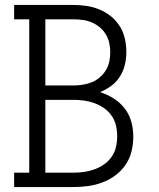

<svg xmlns="http://www.w3.org/2000/svg" viewBox="-20 -755 640 775"><path d="M37 0V-58H98V-677H37V-735H276Q303 -735 330 -731Q357 -727 382 -716.5Q407 -706 428 -689Q449 -672 463.5 -649Q478 -626 484 -599Q490 -572 490 -545Q490 -519 484 -493.5Q478 -468 464 -446Q450 -424 429 -408.5Q408 -393 384 -383Q413 -374 439 -357.5Q465 -341 483.5 -317Q502 -293 510 -263.5Q518 -234 518 -204Q518 -174 511 -144.5Q504 -115 487 -90Q470 -65 445.5 -47Q421 -29 393 -18.5Q365 -8 335.5 -4Q306 0 276 0ZM276 -410Q295 -410 314 -413Q333 -416 350.5 -423Q368 -430 382.5 -442.5Q397 -455 407 -471Q417 -487 421 -506Q425 -525 425 -544Q425 -563 421 -581.5Q417 -600 407 -616.5Q397 -633 382.5 -645Q368 -657 350.5 -664.5Q333 -672 314 -674.5Q295 -677 276 -677H163V-410ZM276 -58Q298 -58 319.5 -61Q341 -64 361.5 -71.5Q382 -79 400 -91.5Q418 -104 430.5 -122Q443 -140 448 -161.5Q453 -183 453 -205Q453 -227 448 -248.5Q443 -270 430.5 -288Q418 -306 400 -318.5Q382 -331 361.5 -338.5Q341 -346 319.5 -349Q298 -352 276 -352H163V-58Z"/></svg>

Font: Iosevka Slab Light Extended
Style: Regular
Weight: 300
Width: 7
Monospace: yes
Designer: Belleve Invis
Foundry: Belleve Invis
Version: Version 11.1.0; ttfautohint (v1.8.3)